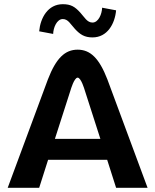

<svg xmlns="http://www.w3.org/2000/svg" viewBox="-20 -895 740 915"><path d="M279.2 -875C208.3 -875 172.5 -810 166.7 -745.8L233.3 -733.3C234.2 -763.3 250.8 -804.2 279.2 -804.2C305 -804.2 315.8 -780 337.5 -756.7C361.7 -730.8 382.5 -716.7 420.8 -716.7C491.7 -716.7 527.5 -781.7 533.3 -845.8L466.7 -858.3C465.8 -828.3 449.2 -787.5 420.8 -787.5C395 -787.5 382.5 -813.3 362.5 -835C336.7 -863.3 317.5 -875 279.2 -875ZM350 -658.3C290 -658.3 247.5 -618.3 208.3 -516.7L16.7 0H166.7L209.2 -133.3H490.8L533.3 0H683.3L491.7 -516.7C452.5 -618.3 410 -658.3 350 -658.3ZM458.3 -233.3H241.7L316.7 -466.7C316.7 -466.7 333.3 -525 350 -525C366.7 -525 383.3 -466.7 383.3 -466.7Z"/></svg>

Font: BoonHome
Style: Bold
Weight: 700
Designer: Sungsit Sawaiwan
Foundry: Sungsit Sawaiwan
Version: Version 0.2